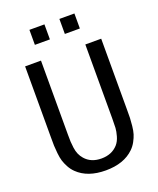

<svg xmlns="http://www.w3.org/2000/svg" viewBox="-168 -1020 936 1138"><g transform="rotate(-20 300.0 -451.0)"><path d="M441.9 -825.2H347.2V-919.9H441.9ZM252.9 -825.2H158.2V-919.9H252.9ZM540 -277.8Q540 -243.2 539.6 -225.1Q539.1 -207 535.9 -176.5Q532.7 -146 526.6 -126.5Q520.5 -106.9 508.3 -84.2Q496.1 -61.5 478 -43.9Q414.6 18.1 299.8 18.1Q185.5 18.1 122.1 -43.9Q104 -61.5 91.8 -84.2Q79.6 -106.9 73.5 -126.5Q67.4 -146 64.2 -176.5Q61 -207 60.5 -225.1Q60.1 -243.2 60.1 -277.8V-725.1H160.2V-258.8Q160.2 -229.5 160.9 -213.9Q161.6 -198.2 164.8 -174.6Q168 -150.9 175.8 -133.1Q183.6 -115.2 196.8 -100.1Q233.9 -57.1 299.8 -57.1Q365.2 -57.1 403.8 -100.1Q420.9 -119.6 429.2 -148.9Q437.5 -178.2 438.7 -199.2Q439.9 -220.2 439.9 -258.8V-725.1H540Z"/></g></svg>

Font: Aurulent Sans Mono
Style: Regular
Weight: 400
Monospace: yes
Version: Version 2007.05.04